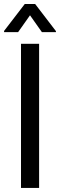

<svg xmlns="http://www.w3.org/2000/svg" viewBox="-23 -927 296 947"><path d="M169.9 0V-710.9H80.6V0ZM252.9 -773.4 150.4 -907.2H99.1L-2.9 -774.4V-768.6H66.4L125 -851.6L183.6 -768.6H252.9Z"/></svg>

Font: Roboto Condensed
Style: Regular
Weight: 400
Designer: Google
Version: Version 2.134; 2016